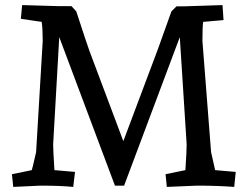

<svg xmlns="http://www.w3.org/2000/svg" viewBox="-20 -730 968 755"><path d="M674 -705H700L855 -710L859 -651L779 -644Q776 -626 776 -569L810 -132Q811 -125 826 -61L907 -54L901 5Q835 0 755 0L636 5L631 -45L709 -61Q714 -136 714 -162L687 -584L468 0H432L213 -584L189 -162Q189 -141 194 -61L275 -54L268 5Q217 0 139 0L32 5L27 -45L105 -61Q106 -65 110 -80Q120 -121 122 -132L148 -569Q148 -616 144 -644L62 -656L67 -710L205 -706H261L280 -685Q323 -553 332 -529L465 -175L601 -537L654 -685Z"/></svg>

Font: Andada SC
Style: Regular
Weight: 400
Designer: Carolina Giovagnoli
Foundry: Carolina Giovagnoli
Version: Version 1.003